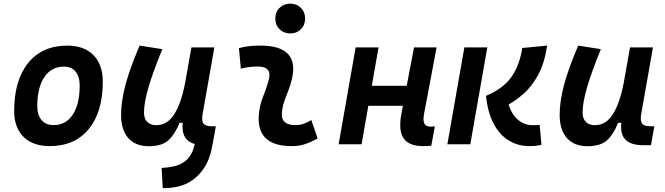

<svg xmlns="http://www.w3.org/2000/svg" viewBox="-20 -771 3556 1026"><path d="M245.1 9.8Q155.8 9.8 105.7 -39.8Q55.7 -89.4 55.7 -177.7Q55.7 -342.8 130.9 -435.1Q206.1 -527.3 339.8 -527.3Q429.2 -527.3 479.2 -476.6Q529.3 -425.8 529.3 -335Q529.3 -172.4 454.3 -81.3Q379.4 9.8 245.1 9.8ZM266.6 -102.5Q332 -102.5 368.9 -158.4Q405.8 -214.4 405.8 -314Q405.8 -361.8 383.8 -388.4Q361.8 -415 321.8 -415Q254.9 -415 217 -359.1Q179.2 -303.2 179.2 -203.6Q179.2 -156.2 202.1 -129.4Q225.1 -102.5 266.6 -102.5Z M849.6 234.4 843.8 126.5Q915 122.6 951.7 102.1Q988.3 81.5 1006.3 43Q1010.7 34.2 1014.2 22.5Q1017.6 10.7 1020.5 -1.5Q955.1 -19 955.1 -94.7Q955.1 -104.5 956.1 -114.7H939Q916.5 -56.2 881.6 -22.9Q846.7 10.3 774.9 10.3Q704.1 10.3 665.5 -33.4Q627 -77.1 627 -156.7Q627 -229.5 650.4 -317.4Q673.8 -405.3 726.1 -527.3L847.2 -508.3Q796.4 -383.3 772.9 -302.7Q749.5 -222.2 749.5 -168.9Q749.5 -137.2 766.8 -119.6Q784.2 -102.1 815.4 -102.1Q873.5 -102.1 910.6 -159.7Q947.8 -217.3 968.8 -325.7V-325.2L1002.9 -517.6H1125.5L1063.5 -166Q1060.5 -150.4 1060.5 -138.7Q1060.5 -121.1 1066.9 -111.8Q1077.1 -96.2 1110.4 -96.2H1133.3L1119.6 -19Q1114.7 7.8 1109.4 32Q1104 56.2 1096.2 76.2Q1068.4 147.9 1008.8 191.4Q949.2 234.9 849.6 234.4Z M1643.6 -129.4 1677.2 -31.2Q1647.5 -14.2 1614.3 -2.2Q1581.1 9.8 1538.1 9.8Q1362.3 9.8 1362.3 -136.7Q1362.3 -145 1362.8 -153.3Q1366.2 -206.5 1386.2 -255.9Q1406.2 -305.2 1417 -349.1Q1419.9 -361.3 1419.9 -371.1Q1419.9 -415.5 1356.4 -415.5Q1310.1 -415.5 1267.1 -404.3L1256.8 -513.7Q1285.6 -522 1314.5 -524.7Q1343.3 -527.3 1372.1 -527.3Q1546.9 -527.3 1546.9 -402.8Q1546.9 -377 1539.1 -345.2Q1531.2 -312 1519.5 -283.7Q1507.8 -254.9 1498.3 -226.8Q1488.8 -198.7 1486.3 -166.5Q1481.9 -102.5 1557.1 -102.5Q1581.5 -102.5 1599.9 -108.6Q1618.2 -114.7 1643.6 -129.4ZM1530.8 -592.3Q1496.6 -592.3 1473.9 -614.7Q1451.2 -637.2 1451.2 -671.9Q1451.2 -706.5 1473.9 -729Q1496.6 -751.5 1530.8 -751.5Q1565.4 -751.5 1587.9 -729Q1610.4 -706.5 1610.4 -671.9Q1610.4 -637.2 1587.9 -614.7Q1565.4 -592.3 1530.8 -592.3Z M1789.6 0 1880.4 -517.6H2002.9L1966.8 -312.5H2153.3L2192.4 -517.6H2313L2246.1 -162.6Q2243.2 -146.5 2243.2 -134.3Q2243.2 -119.6 2247.6 -110.8Q2255.4 -94.2 2280.8 -94.2Q2291.5 -94.2 2303.7 -95.7L2284.7 7.8Q2268.6 9.8 2241.7 9.8Q2165 9.8 2136.7 -31.7Q2118.7 -58.1 2118.7 -103Q2118.7 -129.4 2124.5 -161.6L2132.8 -205.6H1948.2L1912.1 0Z M2807.1 9.8Q2750.5 9.8 2701.7 -18.6Q2652.8 -46.9 2619.9 -106.2Q2586.9 -165.5 2577.1 -258.8Q2668.9 -297.4 2712.9 -359.9Q2756.8 -422.4 2771 -514.6L2903.8 -527.3Q2889.6 -433.1 2856 -371.3Q2822.3 -309.6 2780 -272Q2737.8 -234.4 2697.8 -212.4Q2711.9 -168.9 2733.6 -145Q2755.4 -121.1 2779.1 -111.6Q2802.7 -102.1 2822.3 -102.1Q2837.9 -102.1 2845.2 -102.5Q2852.1 -103 2863.8 -103.5L2873.5 3.4Q2858.4 6.3 2843.5 8.1Q2828.6 9.8 2807.1 9.8ZM2370.6 0 2461.4 -517.6H2584L2493.2 0Z M3118.7 10.3Q3047.9 10.3 3009.3 -33.4Q2970.7 -77.1 2970.7 -156.7Q2970.7 -229.5 2994.1 -317.4Q3017.6 -405.3 3069.8 -527.3L3190.9 -508.3Q3140.1 -383.3 3116.7 -302.7Q3093.3 -222.2 3093.3 -168.9Q3093.3 -137.2 3110.6 -119.6Q3127.9 -102.1 3159.2 -102.1Q3217.3 -102.1 3254.4 -159.7Q3291.5 -217.3 3312.5 -325.7V-325.2L3346.7 -517.6H3469.2L3407.2 -166Q3404.3 -150.4 3404.3 -138.7Q3404.3 -121.1 3410.6 -111.8Q3420.9 -96.2 3454.1 -96.2H3476.6L3458.5 4.9H3417.5Q3351.6 4.9 3322.8 -24.4Q3298.8 -47.9 3298.8 -93.8Q3298.8 -104 3299.8 -114.7H3282.7Q3260.3 -56.2 3225.3 -22.9Q3190.4 10.3 3118.7 10.3Z"/></svg>

Font: CaskaydiaCove NFP SemiBold
Style: Italic
Weight: 600
Italic angle: -10°
Designer: Aaron Bell
Foundry: Saja Typeworks
Version: Version 2111.001; VTT 6.35;Nerd Fonts 3.1.1